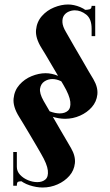

<svg xmlns="http://www.w3.org/2000/svg" viewBox="-20 -725 490 855"><path d="M304 -281H293V-291Q293 -320 280.5 -338Q268 -356 249.5 -364.5Q231 -373 213 -373Q194 -373 178 -362.5Q162 -352 158.5 -331Q155 -310 174 -276Q194 -242 212 -210.5Q230 -179 246 -151.5Q262 -124 275 -102Q288 -80 296 -66Q317 -30 313.5 2Q310 34 289 58Q268 82 236.5 96Q205 110 170 110Q142 110 111.5 100Q81 90 60 69.5Q39 49 39 18V5H55V18Q55 38 69.5 53.5Q84 69 105 77.5Q126 86 146 86Q169 86 182.5 74Q196 62 193 34Q190 6 163 -40Q156 -52 142.5 -75.5Q129 -99 113 -125.5Q97 -152 84 -174Q71 -196 65 -205Q37 -250 40.5 -286Q44 -322 66.5 -347.5Q89 -373 121 -386Q153 -399 183 -399Q210 -399 238 -387.5Q266 -376 285 -352Q304 -328 304 -290ZM55 -48V48L82 82Q66 82 60.5 84.5Q55 87 55 102H39V-48ZM404 -587H388V-597Q388 -641 364 -660Q340 -679 313 -679Q299 -679 285.5 -673Q272 -667 264.5 -655.5Q257 -644 258 -625.5Q259 -607 274 -582Q293 -548 311.5 -516.5Q330 -485 346 -457.5Q362 -430 374.5 -408Q387 -386 396 -372Q417 -336 413.5 -304Q410 -272 389 -248Q368 -224 336.5 -210Q305 -196 270 -196Q242 -196 211 -206Q180 -216 159 -236.5Q138 -257 138 -288V-301H149V-288Q149 -268 165 -252.5Q181 -237 203.5 -228.5Q226 -220 246 -220Q269 -220 282.5 -232Q296 -244 293 -272Q290 -300 263 -346Q256 -358 242 -381.5Q228 -405 212.5 -431.5Q197 -458 184 -480Q171 -502 165 -511Q137 -556 140.5 -592Q144 -628 166.5 -653.5Q189 -679 221 -692Q253 -705 283 -705Q309 -705 337 -693.5Q365 -682 384.5 -658Q404 -634 404 -596ZM388 -564V-640L357 -681Q369 -681 378.5 -683.5Q388 -686 388 -699H404V-564Z"/></svg>

Font: Emberly Black
Style: Regular
Weight: 900
Designer: Rajesh Rajput
Foundry: Rajesh Rajput
Version: Version 1.000